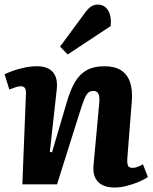

<svg xmlns="http://www.w3.org/2000/svg" viewBox="-21 -821 682 855"><path d="M637.5 -33Q624.5 -23 599 -12Q573.5 -1 544.5 6.5Q515.5 14 490.5 14Q439 14 415 -11.8Q391 -37.5 395.5 -85.5L420.5 -357Q424 -390.5 417.3 -403.2Q410.5 -416 395 -416Q380 -416 370.8 -407Q361.5 -398 353.5 -377.2Q345.5 -356.5 333.5 -319L233 0H78.5L94.5 -402Q95.5 -420.5 90 -428.7Q84.5 -437 71.5 -437Q62.5 -437 50.5 -433.2Q38.5 -429.5 20.5 -422.5L-0.5 -490Q10.5 -496 34.2 -504.8Q58 -513.5 87.3 -519.8Q116.5 -526 143.5 -526Q191.5 -526 214.5 -499.8Q237.5 -473.5 231.5 -421L201 -145L210.5 -142.5L279 -374.5Q294 -424.5 314.3 -458Q334.5 -491.5 365.8 -508.8Q397 -526 444 -526Q490 -526 518.3 -507.8Q546.5 -489.5 558.3 -454.5Q570 -419.5 566 -370L546 -116.5Q544.5 -93.5 549 -83.5Q553.5 -73.5 569.5 -73.5Q580.5 -73.5 593 -78.3Q605.5 -83 615.5 -89.5ZM360 -767.5Q372 -783.5 384.8 -792Q397.5 -800.5 414.5 -800.5Q443.5 -800.5 459.8 -775.5Q476 -750.5 472 -705L280.5 -578.5L246.5 -613.5Z"/></svg>

Font: Literata
Style: Italic
Weight: 400
Italic angle: -2°
Designer: Latin by Veronika Burian and Jose Scaglione. Greek by Irene Vlachou. Cyrillic by Vera Evstafieva
Foundry: TypeTogether
Version: Version 3.103;gftools[0.9.29]